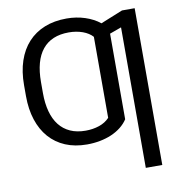

<svg xmlns="http://www.w3.org/2000/svg" viewBox="-98 -828 1061 1124"><g transform="rotate(-10 432.0 -266.0)"><path d="M775.6 204.5H677.6V-630.7L608 -605.5V-96.6Q591.6 -71.4 566.4 -51.5Q541.2 -31.6 509.4 -17.9Q477.6 -4.3 440.5 2.8Q403.4 9.9 363.6 9.9Q291.9 9.9 235.4 -13.8Q179 -37.6 139.9 -82Q100.9 -126.4 80.3 -189.5Q59.7 -252.5 59.7 -331V-396.3Q59.7 -476.2 81 -539.6Q102.3 -603 142.6 -646.8Q182.9 -690.7 240.8 -714Q298.7 -737.2 372.2 -737.2Q400.9 -737.2 428.4 -733Q456 -728.7 481 -720.5Q506 -712.4 528.4 -700.6Q550.8 -688.9 568.9 -674L700.3 -727.3H775.6ZM160.5 -331Q160.5 -269.5 173.7 -221.2Q186.8 -172.9 212.9 -139.6Q239 -106.2 278.1 -88.6Q317.1 -71 369.3 -71Q412.6 -71 449.9 -83.6Q487.2 -96.2 511.4 -122.2V-603.7Q501.1 -615.4 486.2 -625Q471.2 -634.6 453.1 -641.2Q435 -647.7 414.1 -651.3Q393.1 -654.8 370.7 -654.8Q267 -654.8 213.8 -589.3Q160.5 -523.8 160.5 -396.3Z"/></g></svg>

Font: Interop
Style: Regular
Weight: 400
Designer: Rasmus Andersson, Google, Jang Haemin
Foundry: jhaemin
Version: Version 1.008